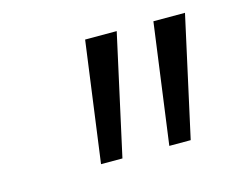

<svg xmlns="http://www.w3.org/2000/svg" viewBox="-49 -774 437 364"><g transform="rotate(-15 169.0 -592.0)"><path d="M142 -710H204L152 -474H110ZM276 -710H338L286 -474H244Z"/></g></svg>

Font: Sarabun ExtraLight
Style: Italic
Weight: 275
Italic angle: -10°
Designer: Suppakit Chalermlarp | Katatrad Co.,Ltd.
Foundry: Cadson Demak Co.,Ltd.
Version: Version 1.000; ttfautohint (v1.6)